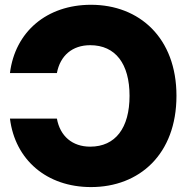

<svg xmlns="http://www.w3.org/2000/svg" viewBox="-20 -759 769 791"><path d="M355 -739.3C172.4 -739.3 42 -627.9 21 -458H214.4C228 -530.3 278.3 -572.8 351.6 -572.8C456.1 -572.8 513.7 -495.6 513.7 -364.3C513.7 -231.9 455.6 -154.8 351.6 -154.8C278.3 -154.8 227.5 -197.8 214.4 -270.5H21C42 -100.6 172.4 11.7 355 11.7C554.2 11.7 707 -123.5 707 -364.3C707 -603 554.2 -739.3 355 -739.3Z"/></svg>

Font: Raveo Display Display ExtraBold
Style: Regular
Weight: 800
Designer: Jakub Foglar, Rasmus Andersson (Inter)
Foundry: Jakubfoglar.com
Version: Version 1.100;Glyphs 3.2.3 (3260)